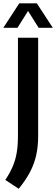

<svg xmlns="http://www.w3.org/2000/svg" viewBox="-47 -968 339 1160"><path d="M66 172.5 -15 119Q13.5 76.5 30.2 37Q47 -2.5 54.2 -46.8Q61.5 -91 61.5 -148.5V-740H183.5V-146Q183.5 -84 172 -31.5Q160.5 21 134.8 70.5Q109 120 66 172.5ZM-27 -800 69.5 -948H175.5L272 -800H186.5L114.5 -914.5H130.5L58.5 -800Z"/></svg>

Font: Encode Sans SC Condensed SemiBold
Style: Regular
Weight: 600
Width: 3
Designer: Multiple Designers
Foundry: Impallari Type
Version: Version 3.002